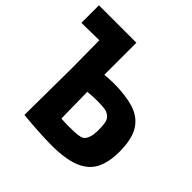

<svg xmlns="http://www.w3.org/2000/svg" viewBox="-183 -864 1037 1037"><g transform="rotate(45 335.5 -345.0)"><path d="M134 0 137 -362 135 -571 0 -569V-703H286V-458Q301 -459 318 -460.5Q335 -462 353 -462Q446 -462 509.5 -442Q573 -422 605.5 -370Q638 -318 638 -221Q638 -143 612 -91Q586 -39 523.5 -13Q461 13 351 13Q324 13 289 11.5Q254 10 220.5 7.5Q187 5 163 3Q139 1 134 0ZM357 -332Q341 -332 322.5 -331Q304 -330 286 -328L289 -127Q303 -126 318.5 -125.5Q334 -125 350 -125Q394 -125 416 -128Q438 -131 448 -138Q459 -146 467 -167.5Q475 -189 475 -226Q475 -250 472 -273.5Q469 -297 455 -310Q439 -325 419 -328.5Q399 -332 357 -332Z"/></g></svg>

Font: Ruda SemiBold
Style: Bold
Weight: 900
Designer: Mariela Monsalve and Angelina Sanchez
Foundry: Mariela Monsalve and Angelina Sanchez
Version: Version 2.000